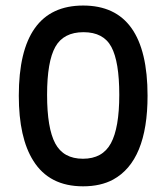

<svg xmlns="http://www.w3.org/2000/svg" viewBox="-20 -655 545 683"><path d="M46.9 -314.5Q46.9 -635.3 275.9 -635.3Q504.9 -635.3 504.9 -314.5Q504.9 -83 382.3 -16.1Q337.9 7.8 275.4 7.8Q155.3 7.8 98.6 -83Q46.9 -164.6 46.9 -314.5ZM374.5 -145.3Q404.3 -200.2 404.3 -317.9Q404.3 -435.5 376.2 -488Q348.1 -540.5 277.1 -540.5Q206.1 -540.5 176.8 -488.3Q147.5 -436 147.5 -317.6Q147.5 -199.2 176.5 -144.8Q205.6 -90.3 275.1 -90.3Q344.7 -90.3 374.5 -145.3Z"/></svg>

Font: Keraleeyam
Style: Regular
Weight: 400
Designer: Hussain K. H.
Foundry: Swathanthra Malayalam Computing(SMC) http://smc.org.in
Version: Version 3.0.0+20221109